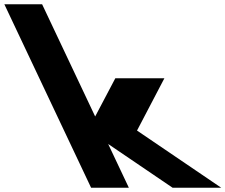

<svg xmlns="http://www.w3.org/2000/svg" viewBox="-367 -880 1057 900"><path d="M403.5 -513H173.5L79.1 -334L-169.6 -860H-346.6L60 0H237L140.1 -205L442 0H670L275.3 -268Z"/></svg>

Font: Hussar
Style: BdOpOblFive
Weight: 700
Foundry: Cannot Into Space Fonts
Version: Version 2.00